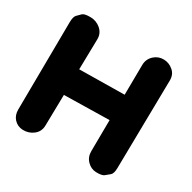

<svg xmlns="http://www.w3.org/2000/svg" viewBox="-131 -668 822 823"><g transform="rotate(30 280.0 -256.0)"><path d="M91.8 -537.6Q61 -538.1 52 -529.1Q43 -520 33.9 -511Q24.9 -502 24.4 -474.6L20.5 -39.6Q20.5 -11.7 36.6 5.9Q54.2 24.9 80.1 25.9Q109.9 26.9 131.8 9.8Q155.3 -7.8 155.8 -38.6L158.7 -191.9L382.3 -196.3L380.9 -43Q380.4 -13.2 399.4 5.9Q418 24.9 442.9 25.9Q472.2 26.9 482.7 18.3Q493.2 9.8 503.4 1.2Q513.7 -7.3 514.2 -35.2L521 -472.2Q521.5 -501.5 502 -518.6Q481 -537.1 454.6 -537.6Q427.2 -538.1 407.2 -520Q385.7 -500.5 385.3 -471.2L383.8 -322.8L160.6 -319.8L163.6 -468.8Q164.6 -499 142.1 -518.6Q120.6 -537.1 91.8 -537.6Z"/></g></svg>

Font: Comic Relief
Style: Bold
Weight: 700
Designer: Jeff Davis
Foundry: Loudifier
Version: Version 1.200; ttfautohint (v1.8.4.7-5d5b)